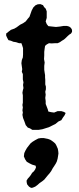

<svg xmlns="http://www.w3.org/2000/svg" viewBox="-20 -624 384 933"><path d="M163 -603 176 -604 189 -599 194 -590 202 -582 207 -569V-537L202 -520L207 -507L215 -497L233 -495L252 -493L271 -495L289 -498H305L316 -495L325 -488L330 -479V-469L325 -461L317 -456L308 -448L301 -441L291 -432L281 -426L271 -419L260 -414H246L231 -413L218 -414L207 -408L199 -401L197 -388L195 -372V-355L194 -337L197 -320L195 -304V-285L197 -271L199 -259V-248L200 -236V-214L203 -203V-190L200 -178L202 -164L200 -148L202 -133V-119L212 -93L215 -82L228 -79L243 -77L260 -84H278L291 -80L299 -75L294 -64L286 -53L278 -40L263 -33L250 -22L218 -6L186 4L168 7H137L126 0L115 -4L105 -16L99 -33L92 -51L89 -66L91 -77L89 -88L91 -102L89 -114L91 -125V-161L89 -173L91 -185L94 -196L92 -211L94 -224L91 -238V-264L86 -275L88 -288L86 -302L84 -317L86 -332L91 -345L92 -359V-390L88 -403L84 -414H73L58 -419L45 -421L33 -426L21 -429L15 -440L10 -451V-461L20 -469L33 -479L50 -485L63 -493L78 -504L92 -511L105 -520L115 -533L123 -542L128 -556L134 -573L142 -588L152 -598ZM166 49 178 47H193L213 51L224 55L232 60L240 66L248 73L253 81L261 99L263 111L264 122L262 135L260 147L256 161L251 171L244 182L236 194L229 207L221 218L213 227L195 249L185 257L172 266L162 275L151 283L139 288L131 289L121 283L112 272L110 264L109 254L115 244L124 234L130 226L136 216L145 208L151 199L155 189L153 181L136 176L122 169L110 162L102 150L96 136L98 120L104 107L111 95L121 82L129 72L138 65L151 57Z"/></svg>

Font: Tagesschrift
Style: Regular
Weight: 400
Designer: Yanone
Version: Version 2.000; ttfautohint (v1.8.4.7-5d5b)